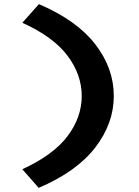

<svg xmlns="http://www.w3.org/2000/svg" viewBox="-20 -722 674 928"><path d="M167 186 88 96Q238 27 306.5 -64Q375 -155 375 -258Q375 -361 306.5 -452.5Q238 -544 88 -612L168 -702Q351 -624 440.5 -508Q530 -392 530 -258Q530 -125 440 -8.5Q350 108 167 186Z"/></svg>

Font: Lexend Tera SemiBold
Style: Regular
Weight: 600
Version: Version 1.007